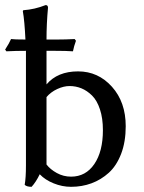

<svg xmlns="http://www.w3.org/2000/svg" viewBox="-22 -718 561 748"><path d="M254.9 9.8Q220.2 9.8 187 -3.7Q153.8 -17.1 132.8 -39.1Q118.2 -8.8 101.1 9.8Q82 9.8 74.2 2Q79.1 -25.4 79.1 -73.2V-520Q39.1 -520 2.9 -518.1L-2 -524.9Q14.2 -549.8 21 -565.9Q33.2 -564 77.1 -564Q73.7 -636.2 66.9 -674.8L68.8 -678.2Q112.8 -681.2 155.8 -698.2Q165 -698.2 165 -688Q159.2 -625 159.2 -564H201.2Q232.9 -564 269 -565.9L273.9 -559.1Q266.1 -538.1 262.2 -518.1Q235.8 -520 191.9 -520H159.2V-389.2Q202.1 -439.9 282.2 -439.9Q360.4 -439.9 414.1 -380.1Q467.8 -320.3 467.8 -226.1Q467.8 -165.5 450 -118.9Q432.1 -72.3 401.9 -44.9Q371.6 -17.6 334.5 -3.9Q297.4 9.8 254.9 9.8ZM254.9 -29.8Q312 -29.8 345.5 -78.9Q378.9 -127.9 378.9 -210.9Q378.9 -257.3 367.4 -292Q356 -326.7 336.7 -345.7Q317.4 -364.7 295.4 -373.8Q273.4 -382.8 249 -382.8Q226.1 -382.8 200.9 -371.1Q175.8 -359.4 159.2 -339.8V-77.1Q173.8 -58.1 199.5 -43.9Q225.1 -29.8 254.9 -29.8Z"/></svg>

Font: Linear Smooth
Style: Regular
Weight: 400
Designer: Philipp H. Poll, Flanker
Foundry: Philipp H. Poll, reworked by Flanker
Version: Version 1.061 | FøM Fix